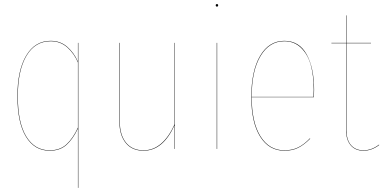

<svg xmlns="http://www.w3.org/2000/svg" viewBox="-20 -726 1874 936"><path d="M359.9 -517.1H361.8V189.9H359.9V-99.6Q335.9 -48.3 304.2 -19.8Q272.5 8.8 222.2 8.8Q148.4 8.8 106.7 -59.3Q64.9 -127.4 64.9 -256.8Q64.9 -383.3 107.7 -455.1Q150.4 -526.9 227.1 -526.9Q274.9 -526.9 308.3 -497.3Q341.8 -467.8 359.9 -425.3ZM222.2 6.8Q272 6.8 303.7 -22Q335.4 -50.8 359.9 -104V-421.4Q341.3 -465.3 307.9 -495.1Q274.4 -524.9 227.1 -524.9Q150.9 -524.9 108.9 -453.9Q66.9 -382.8 66.9 -256.8Q66.9 -127.9 108.2 -60.5Q149.4 6.8 222.2 6.8Z M833 -517.1V0H831.1V-116.2Q774.9 8.8 679.7 8.8Q623.5 8.8 592.8 -29.3Q562 -67.4 562 -133.8V-517.1H564V-133.8Q564 -68.4 594.2 -30.8Q624.5 6.8 679.7 6.8Q773.4 6.8 831.1 -120.1V-517.1Z M1043.5 -700.2Q1043.5 -693.8 1037.6 -693.8Q1031.7 -693.8 1031.7 -700.2Q1031.7 -706.1 1037.6 -706.1Q1043.5 -706.1 1043.5 -700.2ZM1038.6 -517.1V0H1036.6V-517.1Z M1511.2 -288.1Q1511.2 -266.1 1510.3 -252H1207Q1207.5 -128.4 1250.2 -60.8Q1293 6.8 1366.2 6.8Q1404.3 6.8 1433.1 -7.3Q1461.9 -21.5 1491.2 -51.8L1492.2 -49.8Q1461.9 -19.5 1433.6 -5.4Q1405.3 8.8 1366.2 8.8Q1291.5 8.8 1248.3 -59.8Q1205.1 -128.4 1205.1 -252.9Q1205.1 -381.3 1248.3 -454.1Q1291.5 -526.9 1366.2 -526.9Q1438.5 -526.9 1474.9 -460.9Q1511.2 -395 1511.2 -288.1ZM1508.3 -253.9Q1509.3 -267.1 1509.3 -288.1Q1509.3 -357.4 1494.9 -409.2Q1480.5 -460.9 1447.5 -492.9Q1414.6 -524.9 1366.2 -524.9Q1293 -524.9 1250 -452.9Q1207 -380.9 1207 -253.9Z M1827.6 -21 1828.6 -19Q1792 8.8 1752 8.8Q1711.9 8.8 1689.5 -17.8Q1667 -44.4 1667 -92.8V-515.1H1595.7V-517.1H1667V-650.9H1668.9V-517.1H1788.6V-515.1H1668.9V-92.8Q1668.9 -44.9 1690.9 -19Q1712.9 6.8 1752 6.8Q1791.5 6.8 1827.6 -21Z"/></svg>

Font: Fira Sans Compressed Two
Style: Regular
Weight: 100
Width: 1
Designer: Carrois Corporate & Edenspiekermann AG
Foundry: Carrois Corporate GbR & Edenspiekermann AG
Version: Version 4.203;PS 004.203;hotconv 1.0.88;makeotf.lib2.5.64775